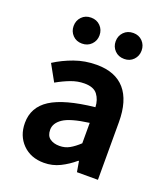

<svg xmlns="http://www.w3.org/2000/svg" viewBox="-136 -821 807 928"><g transform="rotate(20 268.0 -357.0)"><path d="M197.3 12.2Q129.4 12.2 87.6 -30Q45.9 -72.3 45.9 -138.2Q45.9 -219.2 116 -264.2Q186 -309.1 340.3 -325.7Q338.9 -363.3 319.3 -389.4Q299.8 -415.5 252 -415.5Q216.8 -415.5 182.1 -402.3Q147.5 -389.2 112.3 -369.1L65.4 -453.6Q109.4 -481.9 163.1 -501.2Q216.8 -520.5 277.3 -520.5Q373 -520.5 422.4 -463.9Q471.7 -407.2 471.7 -296.4V0H363.8L354.5 -54.2H351.1Q317.4 -25.4 279.3 -6.6Q241.2 12.2 197.3 12.2ZM240.2 -90.3Q268.6 -90.3 291.7 -103.3Q314.9 -116.2 340.3 -140.1V-245.1Q245.1 -232.4 208.5 -207.8Q171.9 -183.1 171.9 -148.9Q171.9 -118.2 190.9 -104.2Q210 -90.3 240.2 -90.3ZM173.3 -592.3Q144 -592.3 125.5 -611.6Q106.9 -630.9 106.9 -658.7Q106.9 -687 125.5 -706.3Q144 -725.6 173.3 -725.6Q202.6 -725.6 221.4 -706.3Q240.2 -687 240.2 -658.7Q240.2 -630.9 221.4 -611.6Q202.6 -592.3 173.3 -592.3ZM390.6 -592.3Q360.8 -592.3 342 -611.6Q323.2 -630.9 323.2 -658.7Q323.2 -687 342 -706.3Q360.8 -725.6 390.6 -725.6Q419.4 -725.6 438 -706.3Q456.5 -687 456.5 -658.7Q456.5 -630.9 438 -611.6Q419.4 -592.3 390.6 -592.3Z"/></g></svg>

Font: Akatab ExtraBold
Style: Regular
Weight: 800
Designer: SIL International
Foundry: SIL International
Version: Version 3.000